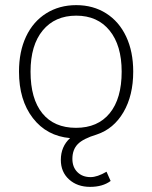

<svg xmlns="http://www.w3.org/2000/svg" viewBox="-20 -532 593 748"><path d="M262 87Q262 119 281.5 138.5Q301 158 333 158Q359 158 395 137L411 173Q380 196 331 196Q281 196 249 167Q217 138 217 91Q217 39 253 6Q162 -2 108 -72Q54 -142 54 -253Q54 -331 81.5 -389.5Q109 -448 160 -480Q211 -512 277 -512Q343 -512 393.5 -480Q444 -448 471.5 -389.5Q499 -331 499 -253Q499 -160 461 -95Q423 -30 357 -8Q304 8 283 29.5Q262 51 262 87ZM276 -34Q361 -34 407.5 -91Q454 -148 454 -253Q454 -355 407 -413Q360 -471 277 -471Q194 -471 146.5 -413.5Q99 -356 99 -253Q99 -147 145 -90.5Q191 -34 276 -34Z"/></svg>

Font: MuliDisplayVN ExtraLight
Style: Regular
Weight: 200
Designer: Vernon Adams
Foundry: Vernon Adams
Version: Version 2.100